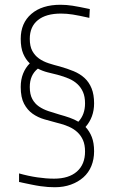

<svg xmlns="http://www.w3.org/2000/svg" viewBox="-20 -775 473 806"><path d="M210 11Q196 11 181.5 10Q167 9 149.5 6.5Q132 4 110.5 -0.5Q89 -5 60 -11V-47Q99 -36 136.5 -30.5Q174 -25 207 -25Q269 -25 303 -55Q337 -85 337 -139Q337 -167 328.5 -186.5Q320 -206 305 -220Q290 -234 268.5 -243.5Q247 -253 221 -259Q194 -266 166.5 -274Q139 -282 117 -297.5Q95 -313 81 -339.5Q67 -366 67 -410Q67 -441 77 -466Q87 -491 105 -509Q88 -525 77.5 -549.5Q67 -574 67 -612Q67 -678 111.5 -716.5Q156 -755 234 -755Q247 -755 259 -754Q271 -753 284.5 -751Q298 -749 315.5 -745.5Q333 -742 357 -737L355 -700Q311 -710 285.5 -714Q260 -718 236 -718Q173 -718 139 -690.5Q105 -663 105 -612Q105 -581 115.5 -561.5Q126 -542 143.5 -529.5Q161 -517 184 -509.5Q207 -502 231 -496Q263 -487 289.5 -476Q316 -465 335 -447.5Q354 -430 364.5 -404Q375 -378 375 -341Q375 -283 339 -242Q356 -224 365.5 -199.5Q375 -175 375 -140Q375 -106 363.5 -78Q352 -50 330 -30.5Q308 -11 277.5 0Q247 11 210 11ZM309 -264Q337 -294 337 -341Q337 -369 328.5 -388.5Q320 -408 305 -422Q290 -436 269 -445Q248 -454 222 -461Q201 -466 179.5 -471.5Q158 -477 139 -487Q105 -460 105 -410Q105 -379 115.5 -359.5Q126 -340 143.5 -328Q161 -316 183.5 -308.5Q206 -301 230 -294Q252 -288 272 -281Q292 -274 309 -264Z"/></svg>

Font: Encode Sans Narrow
Style: Thin
Weight: 250
Designer: Pablo Impallari, Andres Torresi
Foundry: Pablo Impallari, Andres Torresi
Version: Version 1.000; ttfautohint (v1.00) -l 8 -r 50 -G 200 -x 14 -